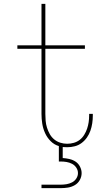

<svg xmlns="http://www.w3.org/2000/svg" viewBox="-20 -755 540 995"><path d="M195 220V202H295Q310 202 325 199.5Q340 197 353.5 190Q367 183 375.5 170Q384 157 384 142Q384 127 375.5 114Q367 101 353.5 94Q340 87 325 84.5Q310 82 295 82H285V2Q261 -5 242.5 -23.5Q224 -42 213.5 -65.5Q203 -89 199 -114Q195 -139 195 -165V-502H70V-520H195V-735H215V-520H420V-502H215V-165Q215 -147 216.5 -129Q218 -111 223.5 -93.5Q229 -76 238 -60Q247 -44 261 -32.5Q275 -21 292.5 -15.5Q310 -10 328 -10Q346 -10 363 -15Q380 -20 393.5 -30.5Q407 -41 416.5 -56.5Q426 -72 431.5 -88.5Q437 -105 439.5 -122Q442 -139 442 -157V-165H461V-156Q461 -136 458 -116Q455 -96 448.5 -77.5Q442 -59 430.5 -42.5Q419 -26 403 -14Q387 -2 367.5 3Q348 8 328 8Q322 8 316 7.5Q310 7 305 7V64Q322 65 339.5 69Q357 73 371.5 82.5Q386 92 394.5 108.5Q403 125 403 142Q403 161 393.5 178Q384 195 367.5 204.5Q351 214 332.5 217Q314 220 295 220Z"/></svg>

Font: Iosevka Curly Slab Thin
Style: Regular
Weight: 100
Monospace: yes
Designer: Belleve Invis
Foundry: Belleve Invis
Version: Version 22.1.2; ttfautohint (v1.8.4)